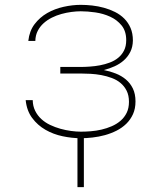

<svg xmlns="http://www.w3.org/2000/svg" viewBox="-20 -558 640 788"><path d="M310.5 -283.2Q328.1 -283.2 348.9 -284.7Q369.6 -286.1 390.4 -290Q411.1 -293.9 430.7 -301.3Q450.2 -308.6 465.1 -320.8Q480 -333 489 -350.6Q498 -368.2 498 -393.1Q498 -430.2 479.2 -453.4Q460.4 -476.6 432.1 -489.5Q403.8 -502.4 371.3 -507.1Q338.9 -511.7 311.5 -511.7Q293.9 -511.7 273.4 -509Q252.9 -506.3 232.4 -500.7Q211.9 -495.1 192.9 -485.6Q173.8 -476.1 158.9 -462.6Q144 -449.2 134.8 -431.2Q125.5 -413.1 125 -390.1H96.2Q100.6 -430.7 121.8 -458.7Q143.1 -486.8 173.8 -504.4Q204.6 -522 241 -530Q277.3 -538.1 311.5 -538.1Q334 -538.1 358.4 -535.4Q382.8 -532.7 406.7 -526.1Q430.7 -519.5 452.1 -508.8Q473.6 -498 490 -481.7Q506.3 -465.3 515.9 -443.1Q525.4 -420.9 525.4 -391.6Q524.9 -365.2 514.9 -345.2Q504.9 -325.2 488.5 -310.5Q472.2 -295.9 450.7 -286.1Q429.2 -276.4 406.2 -270.5Q431.6 -265.6 455.1 -256.3Q478.5 -247.1 496.6 -231.9Q514.6 -216.8 525.4 -194.6Q536.1 -172.4 536.1 -141.6Q536.1 -112.3 525.9 -89.6Q515.6 -66.9 498.3 -50Q481 -33.2 458.3 -21.7Q435.5 -10.3 410.6 -3.4Q385.7 3.4 360.1 6.3Q334.5 9.3 312 9.3Q275.4 9.3 237.1 1.2Q198.7 -6.8 166.5 -25.4Q134.3 -43.9 112.1 -73.7Q89.8 -103.5 85.4 -147H114.3Q114.7 -122.6 124.3 -103.3Q133.8 -84 149.4 -69.6Q165 -55.2 185.5 -45.4Q206.1 -35.6 228 -29.5Q250 -23.4 271.7 -20.5Q293.5 -17.6 312 -17.6Q330.6 -17.6 352.5 -19.3Q374.5 -21 396.5 -26.1Q418.5 -31.2 438.7 -40Q459 -48.8 474.9 -62.5Q490.7 -76.2 500 -95.2Q509.3 -114.3 509.3 -140.1Q509.3 -166.5 499.8 -185.5Q490.2 -204.6 474.6 -217.5Q459 -230.5 438.5 -238Q418 -245.6 395.8 -249.8Q373.5 -253.9 351.6 -255.1Q329.6 -256.3 310.5 -256.3H227.5V-283.2ZM324.2 210H297.9V2H324.2Z"/></svg>

Font: Roboto Mono Thin
Style: Regular
Weight: 250
Designer: Google
Version: Version 2.000985; 2015; ttfautohint (v1.3)